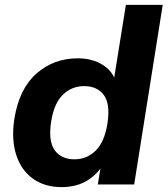

<svg xmlns="http://www.w3.org/2000/svg" viewBox="-20 -756 687 787"><path d="M232 11Q163 11 114.5 -24Q66 -59 46 -122.5Q26 -186 39 -270Q59 -393 130 -455Q201 -517 299 -517Q360 -517 403.5 -488.5Q447 -460 456 -412H444L496 -736H647L530 0H381L397 -99H412Q388 -49 342.5 -19Q297 11 232 11ZM285 -103Q336 -103 372 -138.5Q408 -174 420 -247Q433 -329 406 -366Q379 -403 325 -403Q274 -403 238 -368Q202 -333 190 -260Q177 -178 204 -140.5Q231 -103 285 -103Z"/></svg>

Font: Mulish ExtraLight ExtraBold
Style: Italic
Weight: 800
Italic angle: -9°
Version: Version 3.603